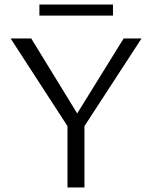

<svg xmlns="http://www.w3.org/2000/svg" viewBox="-20 -828 672 848"><path d="M278 -271 27 -658H118L321 -327L526 -658H605L353 -271V0H278ZM154 -808H479V-759H154Z"/></svg>

Font: QiushuiShotai Bright
Style: Regular
Weight: 400
Designer: Christian Thalmann (Catharsis Fonts)
Version: Version 1.250;